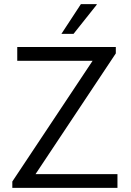

<svg xmlns="http://www.w3.org/2000/svg" viewBox="-20 -915 636 935"><path d="M544 -686V-655L153 -67H552V0H40V-31L431 -619H64V-686ZM451 -895V-892L338 -750H279L374 -895Z"/></svg>

Font: Chivo Light
Style: Regular
Weight: 300
Designer: Hector Gatti
Foundry: Omnibus-Type
Version: Version 1.007